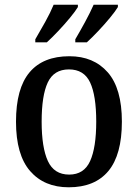

<svg xmlns="http://www.w3.org/2000/svg" viewBox="-20 -786 586 816"><path d="M272 10Q168 10 108 -59Q48 -128 48 -269Q48 -410 105.5 -478.5Q163 -547 275 -547Q378 -547 438 -478.5Q498 -410 498 -269Q498 -128 440.5 -59Q383 10 272 10ZM274 -44Q337 -44 363 -101.5Q389 -159 389 -269Q389 -380 363 -435.5Q337 -491 273 -491Q209 -491 183 -435.5Q157 -380 157 -269Q157 -159 183.5 -101.5Q210 -44 274 -44ZM300 -619Q320 -653 341.5 -692.5Q363 -732 378 -766H481V-756Q471 -739 447.5 -710.5Q424 -682 397 -653.5Q370 -625 349 -606H300ZM130 -619Q150 -653 172 -692.5Q194 -732 208 -766H311V-756Q301 -739 277.5 -710.5Q254 -682 227 -653.5Q200 -625 179 -606H130Z"/></svg>

Font: Noto Serif Khmer SemiCondensed Medium
Style: Regular
Weight: 500
Width: 4
Designer: Danh Hong and the Monotype Design Team
Foundry: Monotype Imaging Inc.
Version: Version 2.004; ttfautohint (v1.8.4.7-5d5b)